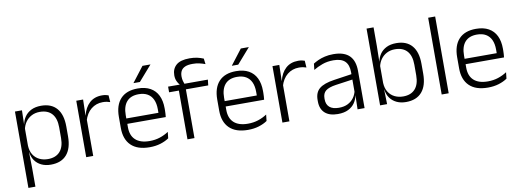

<svg xmlns="http://www.w3.org/2000/svg" viewBox="-65 -1072 4425 1633"><g transform="rotate(-10 2148.0 -255.0)"><path d="M294.5 10.5Q248 10.5 212.8 -6.5Q177.5 -23.5 156.2 -54.2Q135 -85 130 -126.5H110L129.5 -183Q131.5 -136 151.5 -104.2Q171.5 -72.5 204.5 -56.5Q237.5 -40.5 278 -40.5Q345.5 -40.5 381.8 -80.8Q418 -121 418 -198V-291Q418 -367.5 382 -407.8Q346 -448 277.5 -448Q238 -448 206.8 -431.8Q175.5 -415.5 155.2 -387.2Q135 -359 128 -322L111.5 -366.5H129Q136 -403 156.5 -432.5Q177 -462 212.2 -479.8Q247.5 -497.5 297.5 -497.5Q386 -497.5 432.5 -443.5Q479 -389.5 479 -286.5V-202Q479 -98.5 432 -44Q385 10.5 294.5 10.5ZM71 172V-487.5H131.5L128.5 -366L129.5 -346V-139.5L129 -125.5L131.5 9V172Z M657.5 -301.5 642 -348 657 -350Q673 -417 715 -455.8Q757 -494.5 823.5 -494.5Q841 -494.5 855 -491.8Q869 -489 879 -485L883 -426Q870.5 -430.5 854.5 -433.5Q838.5 -436.5 819.5 -436.5Q762.5 -436.5 719.5 -402.2Q676.5 -368 657.5 -301.5ZM600.5 0V-487.5H659.5L656 -341L661 -336V0Z M1148 10.5Q1042.5 10.5 988 -42.5Q933.5 -95.5 933.5 -193.5V-288.5Q933.5 -390.5 984.2 -445Q1035 -499.5 1132 -499.5Q1197 -499.5 1241 -475Q1285 -450.5 1307.2 -404.5Q1329.5 -358.5 1329.5 -294V-276.5Q1329.5 -262 1328.5 -247.5Q1327.5 -233 1326 -218.5H1270Q1271 -240.5 1271 -260.2Q1271 -280 1271 -296.5Q1271 -345.5 1255.2 -379.8Q1239.5 -414 1208.8 -432Q1178 -450 1132 -450Q1063.5 -450 1028.5 -409.8Q993.5 -369.5 993.5 -293.5V-246L994 -238V-187.5Q994 -154 1003.8 -127Q1013.5 -100 1033.8 -80.8Q1054 -61.5 1084.8 -51.5Q1115.5 -41.5 1156.5 -41.5Q1204 -41.5 1244.8 -54.8Q1285.5 -68 1321 -91.5L1315 -37Q1284 -15.5 1241.5 -2.5Q1199 10.5 1148 10.5ZM965 -218.5V-265H1312.5V-218.5ZM1206.5 -682H1275V-681L1161 -550.5H1106.5V-552Z M1611.5 -675.5Q1648.5 -675.5 1677.2 -669Q1706 -662.5 1731 -652L1737 -603.5Q1711 -613 1685.5 -618.8Q1660 -624.5 1628.5 -624.5Q1588 -624.5 1563.8 -613.8Q1539.5 -603 1528.8 -583.5Q1518 -564 1518 -536V-533.5Q1518 -514 1522.8 -496.5Q1527.5 -479 1533 -465L1490.5 -462.5V-470.5Q1478.5 -483.5 1468.8 -505Q1459 -526.5 1459 -554V-556.5Q1459 -610.5 1495.5 -643Q1532 -675.5 1611.5 -675.5ZM1475 0V-449.5H1535.5V0ZM1390.5 -421V-470L1498.5 -469.5L1522.5 -470H1734L1728.5 -421Z M1997.5 10.5Q1892 10.5 1837.5 -42.5Q1783 -95.5 1783 -193.5V-288.5Q1783 -390.5 1833.8 -445Q1884.5 -499.5 1981.5 -499.5Q2046.5 -499.5 2090.5 -475Q2134.5 -450.5 2156.8 -404.5Q2179 -358.5 2179 -294V-276.5Q2179 -262 2178 -247.5Q2177 -233 2175.5 -218.5H2119.5Q2120.5 -240.5 2120.5 -260.2Q2120.5 -280 2120.5 -296.5Q2120.5 -345.5 2104.8 -379.8Q2089 -414 2058.2 -432Q2027.5 -450 1981.5 -450Q1913 -450 1878 -409.8Q1843 -369.5 1843 -293.5V-246L1843.5 -238V-187.5Q1843.5 -154 1853.2 -127Q1863 -100 1883.2 -80.8Q1903.5 -61.5 1934.2 -51.5Q1965 -41.5 2006 -41.5Q2053.5 -41.5 2094.2 -54.8Q2135 -68 2170.5 -91.5L2164.5 -37Q2133.5 -15.5 2091 -2.5Q2048.5 10.5 1997.5 10.5ZM1814.5 -218.5V-265H2162V-218.5ZM2056 -682H2124.5V-681L2010.5 -550.5H1956V-552Z M2352 -301.5 2336.5 -348 2351.5 -350Q2367.5 -417 2409.5 -455.8Q2451.5 -494.5 2518 -494.5Q2535.5 -494.5 2549.5 -491.8Q2563.5 -489 2573.5 -485L2577.5 -426Q2565 -430.5 2549 -433.5Q2533 -436.5 2514 -436.5Q2457 -436.5 2414 -402.2Q2371 -368 2352 -301.5ZM2295 0V-487.5H2354L2350.5 -341L2355.5 -336V0Z M2944 0 2947 -121.5 2944.5 -131V-288.5V-321Q2944.5 -384 2912.8 -415.2Q2881 -446.5 2813 -446.5Q2760 -446.5 2716.5 -430.5Q2673 -414.5 2640 -394L2646 -447.5Q2664 -459 2689.5 -470.8Q2715 -482.5 2748.2 -490.2Q2781.5 -498 2821.5 -498Q2870.5 -498 2905.2 -486Q2940 -474 2962 -451Q2984 -428 2994.2 -395.5Q3004.5 -363 3004.5 -322.5V0ZM2773 10.5Q2700.5 10.5 2661.8 -24.5Q2623 -59.5 2623 -125V-138Q2623 -202.5 2662.8 -235.2Q2702.5 -268 2791.5 -281L2954.5 -305L2957.5 -259L2799 -236.5Q2737 -227.5 2710 -205.8Q2683 -184 2683 -141.5V-132.5Q2683 -87.5 2710.5 -64Q2738 -40.5 2791 -40.5Q2836.5 -40.5 2868.8 -57Q2901 -73.5 2920.8 -101.2Q2940.5 -129 2947 -163.5L2959 -120.5H2946.5Q2940.5 -86 2920.2 -56Q2900 -26 2863.8 -7.8Q2827.5 10.5 2773 10.5Z M3362 10.5Q3315.5 10.5 3280.2 -6.5Q3245 -23.5 3223.5 -54.2Q3202 -85 3197 -126.5H3177L3197 -183Q3199.5 -136 3219.8 -104.2Q3240 -72.5 3273 -56.5Q3306 -40.5 3346.5 -40.5Q3413.5 -40.5 3449.5 -80.8Q3485.5 -121 3485.5 -198.5V-290.5Q3485.5 -367.5 3449.5 -407.8Q3413.5 -448 3345 -448Q3305.5 -448 3274.2 -431.8Q3243 -415.5 3222.8 -387.2Q3202.5 -359 3195.5 -322L3179.5 -366.5H3197Q3204 -403 3224.2 -432.5Q3244.5 -462 3279.8 -479.8Q3315 -497.5 3365 -497.5Q3453.5 -497.5 3500 -443.5Q3546.5 -389.5 3546.5 -286.5V-202Q3546.5 -98.5 3499.2 -44Q3452 10.5 3362 10.5ZM3138.5 0V-663H3199V-500.5L3196.5 -361L3197 -347.5V-142L3196 -122L3199 0Z M3670.5 0V-663H3731V0Z M4069.5 10.5Q3964 10.5 3909.5 -42.5Q3855 -95.5 3855 -193.5V-288.5Q3855 -390.5 3905.8 -445Q3956.5 -499.5 4053.5 -499.5Q4118.5 -499.5 4162.5 -475Q4206.5 -450.5 4228.8 -404.5Q4251 -358.5 4251 -294V-276.5Q4251 -262 4250 -247.5Q4249 -233 4247.5 -218.5H4191.5Q4192.5 -240.5 4192.5 -260.2Q4192.5 -280 4192.5 -296.5Q4192.5 -345.5 4176.8 -379.8Q4161 -414 4130.2 -432Q4099.5 -450 4053.5 -450Q3985 -450 3950 -409.8Q3915 -369.5 3915 -293.5V-246L3915.5 -238V-187.5Q3915.5 -154 3925.2 -127Q3935 -100 3955.2 -80.8Q3975.5 -61.5 4006.2 -51.5Q4037 -41.5 4078 -41.5Q4125.5 -41.5 4166.2 -54.8Q4207 -68 4242.5 -91.5L4236.5 -37Q4205.5 -15.5 4163 -2.5Q4120.5 10.5 4069.5 10.5ZM3886.5 -218.5V-265H4234V-218.5Z"/></g></svg>

Font: Anek Tamil Medium Light
Style: Regular
Weight: 300
Version: Version 1.003